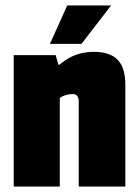

<svg xmlns="http://www.w3.org/2000/svg" viewBox="-20 -680 507 700"><path d="M322 -491C261 -491 224 -467 197 -444H193L183 -479H30V0H198V-323C210 -332 228 -337 245 -337C260 -337 267 -327 267 -312V0H437V-369C437 -446 408 -491 322 -491ZM385 -660H225L162 -520H277Z"/></svg>

Font: Passion One
Style: Regular
Weight: 400
Designer: Alejandro Lo Celso
Foundry: Fontstage
Version: Version 1.001